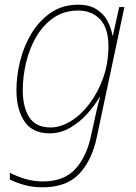

<svg xmlns="http://www.w3.org/2000/svg" viewBox="-20 -558 580 818"><path d="M161 240Q119 240 83.5 230Q48 220 22 207V178Q50 193 87 204Q124 215 162 215Q252 215 300 163Q348 111 367 24L376 -17Q382 -45 390 -80.5Q398 -116 406 -144H404Q383 -108 351 -72.5Q319 -37 278.5 -13.5Q238 10 191 10Q118 10 84 -41Q50 -92 50 -174Q50 -235 66 -299Q82 -363 115 -417Q148 -471 197.5 -504.5Q247 -538 314 -538Q360 -538 391 -518.5Q422 -499 438 -468.5Q454 -438 459 -407H461L488 -528H510L392 28Q372 124 318 182Q264 240 161 240ZM195 -15Q238 -15 282 -42Q326 -69 362 -117Q398 -165 420 -227.5Q442 -290 442 -361Q442 -438 406.5 -475.5Q371 -513 313 -513Q254 -513 209.5 -483Q165 -453 135.5 -403Q106 -353 91.5 -293Q77 -233 77 -174Q77 -101 105 -58Q133 -15 195 -15Z"/></svg>

Font: Noto Sans Disp Thin
Style: Italic
Weight: 100
Italic angle: -12°
Designer: Monotype Design Team
Foundry: Monotype Imaging Inc.
Version: Version 2.000;GOOG;noto-source:20170915:90ef993387c0